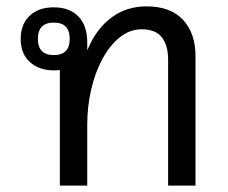

<svg xmlns="http://www.w3.org/2000/svg" viewBox="-20 -583 716 603"><path d="M168 0V-363Q159 -362 149 -362Q103 -362 74 -388Q45 -414 45 -460Q45 -507 73 -533.5Q101 -560 149 -560Q198 -560 226 -531.5Q254 -503 254 -450V-427H255Q282 -492 329.5 -527.5Q377 -563 440 -563Q516 -563 555 -520.5Q594 -478 594 -407V0H508V-396Q508 -440 488.5 -465.5Q469 -491 425 -491Q388 -491 356.5 -466Q325 -441 302 -398.5Q279 -356 266.5 -302.5Q254 -249 254 -191V0ZM149 -410Q199 -410 199 -461Q199 -512 149 -512Q99 -512 99 -461Q99 -410 149 -410Z"/></svg>

Font: Noto Sans Thai Looped
Style: Regular
Weight: 400
Designer: Sasikarn Vongin, Ben Mitchell
Foundry: The Fontpad Ltd
Version: Version 1.001; ttfautohint (v1.8.4.7-5d5b)